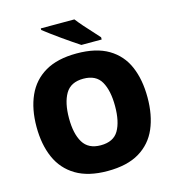

<svg xmlns="http://www.w3.org/2000/svg" viewBox="-132 -1039 1061 1160"><g transform="rotate(-15 398.5 -458.5)"><path d="M745 -358Q745 -247 709.5 -164.5Q674 -82 597.5 -36Q521 10 398 10Q278 10 201 -36Q124 -82 87.5 -165Q51 -248 51 -359Q51 -470 88 -552.5Q125 -635 202 -680Q279 -725 399 -725Q521 -725 597.5 -679.5Q674 -634 709.5 -551.5Q745 -469 745 -358ZM254 -358Q254 -261 287.5 -206Q321 -151 398 -151Q478 -151 510 -206Q542 -261 542 -358Q542 -455 510 -511Q478 -567 399 -567Q320 -567 287 -511Q254 -455 254 -358ZM440 -927Q457 -905 480.5 -878Q504 -851 528 -825.5Q552 -800 568 -781V-767H441Q421 -780 392.5 -799.5Q364 -819 333.5 -840.5Q303 -862 275.5 -882.5Q248 -903 230 -917V-927Z"/></g></svg>

Font: Noto Sans Khmer UI Black
Style: Regular
Weight: 900
Designer: Danh Hong and the Monotype Design Team
Foundry: Monotype Imaging Inc.
Version: Version 2.002; ttfautohint (v1.8.4.7-5d5b)